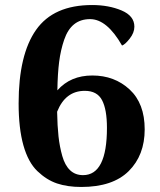

<svg xmlns="http://www.w3.org/2000/svg" viewBox="-20 -731 634 763"><path d="M347 -431Q435 -431 495 -375.5Q555 -320 555 -217Q555 -114 491.5 -51Q428 12 303 12Q248 12 206.5 -2Q165 -16 128.5 -51Q92 -86 73 -153.5Q54 -221 54 -320Q54 -514 123.5 -612.5Q193 -711 346 -711Q412 -711 463 -689.5Q514 -668 514 -625Q514 -601 495.5 -577.5Q477 -554 465 -550Q405 -655 338 -655Q300 -655 274.5 -634.5Q249 -614 235 -573Q221 -532 215 -485Q209 -438 208 -372Q260 -431 347 -431ZM310 -35Q405 -35 405 -223Q405 -296 385.5 -333Q366 -370 317 -370Q240 -370 207 -287Q208 -230 212.5 -189Q217 -148 227.5 -111Q238 -74 258.5 -54.5Q279 -35 310 -35Z"/></svg>

Font: Arima Koshi Bold
Style: Regular
Weight: 700
Designer: Joana Correia and Natanael Gama
Foundry: NDISCOVER
Version: Version 1.019;PS 001.019;hotconv 1.0.88;makeotf.lib2.5.64775